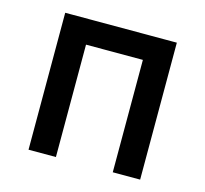

<svg xmlns="http://www.w3.org/2000/svg" viewBox="-82 -610 749 701"><g transform="rotate(15 293.0 -259.0)"><path d="M400.4 0V-517.6H503.9V0ZM82 0V-517.6H185.5V0ZM112.3 -424.8V-517.6H488.8V-424.8Z"/></g></svg>

Font: Cascadia Mono PL
Style: Regular
Weight: 400
Monospace: yes
Designer: Aaron Bell
Foundry: Saja Typeworks
Version: Version 2102.003